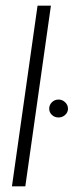

<svg xmlns="http://www.w3.org/2000/svg" viewBox="-20 -655 259 675"><path d="M22 0 112 -635H159L69 0ZM186 -242Q172 -242 162.5 -251Q153 -260 153 -273Q153 -286 162.5 -295.5Q172 -305 186 -305Q199 -305 209 -295.5Q219 -286 219 -273Q219 -260 209 -251Q199 -242 186 -242Z"/></svg>

Font: Alumni Sans Thin Light
Style: Italic
Weight: 300
Italic angle: -8°
Version: Version 1.016